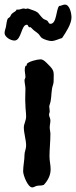

<svg xmlns="http://www.w3.org/2000/svg" viewBox="-50 -826 332 838"><path d="M184 -470C184 -511 190 -516 161 -544C152 -553 140 -567 127 -567C113 -567 76 -558 67 -547V-541L61 -538C59 -532 58 -527 58 -521C58 -511 61 -500 61 -489C61 -485 57 -481 57 -476C57 -464 61 -451 61 -439C61 -415 59 -391 61 -367C61 -350 64 -334 64 -317C64 -300 54 -285 54 -270C54 -244 64 -216 64 -190C64 -176 57 -164 57 -151C57 -126 51 -103 51 -78C51 -62 71 -8 91 -8C98 -8 105 -14 112 -15C122 -17 131 -15 141 -19C159 -38 171 -61 171 -87C171 -106 166 -124 166 -143C166 -175 170 -208 170 -241C170 -251 167 -260 167 -270C167 -280 170 -290 170 -300C170 -310 164 -318 164 -325C164 -330 167 -335 167 -341C167 -348 165 -354 165 -361C165 -364 166 -367 167 -370C175 -392 173 -415 177 -438C178 -449 184 -459 184 -470ZM262 -750C262 -766 255 -806 233 -806C224 -806 217 -800 208 -800C194 -783 198 -722 170 -722C162 -722 161 -732 157 -735C151 -740 143 -740 138 -745C114 -768 124 -772 86 -784C83 -785 74 -789 71 -789C67 -789 66 -787 63 -787C60 -787 58 -789 54 -789C45 -789 36 -783 27 -784H22C21 -776 7 -772 2 -766C-2 -763 -3 -757 -6 -753C-9 -749 -14 -748 -17 -743C-21 -734 -22 -719 -24 -709C-26 -700 -30 -691 -30 -682C-30 -664 -3 -649 13 -649C44 -649 42 -718 67 -718C74 -718 73 -707 78 -707C80 -707 82 -708 84 -707C87 -705 95 -695 100 -692C106 -687 112 -684 118 -678C123 -673 126 -665 133 -660C142 -654 163 -647 174 -647C191 -647 205 -656 221 -660C237 -684 262 -721 262 -750Z"/></svg>

Font: Margarine
Style: Regular
Weight: 400
Designer: Astigmatic (AOETI)
Foundry: Astigmatic (AOETI)
Version: Version 1.000